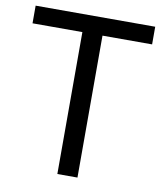

<svg xmlns="http://www.w3.org/2000/svg" viewBox="-81 -780 718 846"><g transform="rotate(10 278.0 -357.0)"><path d="M323 0H233V-635H10V-714H545V-635H323Z"/></g></svg>

Font: Noto Sans Nabataean
Style: Regular
Weight: 400
Designer: Monotype Design Team
Foundry: Monotype Imaging Inc.
Version: Version 2.001; ttfautohint (v1.8.4.7-5d5b)